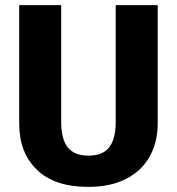

<svg xmlns="http://www.w3.org/2000/svg" viewBox="-20 -713 691 750"><path d="M596 -230Q596 -159 565.5 -103Q535 -47 474 -15Q413 17 325 17Q193 17 124 -50Q55 -117 55 -230V-693H219V-237Q219 -170 244.5 -137.5Q270 -105 325 -105Q381 -105 406.5 -137.5Q432 -170 432 -237V-693H596Z"/></svg>

Font: Statis Sans
Style: Bold
Weight: 700
Designer: bBox Type GmbH
Foundry: bBox Type GmbH
Version: Version 1.000